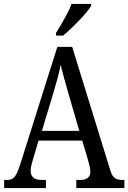

<svg xmlns="http://www.w3.org/2000/svg" viewBox="-20 -951 649 971"><path d="M263 -784V-771H299C349 -812 420 -886 441 -921V-931H342C325 -886 292 -831 263 -784ZM1 0H212V-41H190C152 -41 135 -58 135 -88C135 -103 141 -126 146 -142L175 -240H396L427 -135C432 -116 437 -95 437 -83C437 -56 420 -41 386 -41H366V0H609V-41H600C565 -41 549 -52 538 -89L345 -714H270L82 -119C61 -55 48 -41 16 -41H1ZM192 -289 251 -485C267 -538 279 -583 287 -623C296 -583 310 -535 327 -475L381 -289Z"/></svg>

Font: Noto Serif Lao Cond
Style: Regular
Weight: 400
Width: 3
Designer: Monotype Design Team
Foundry: Monotype Imaging Inc.
Version: Version 2.004